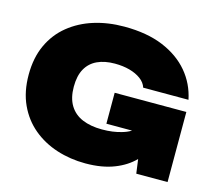

<svg xmlns="http://www.w3.org/2000/svg" viewBox="-110 -905 1195 1061"><g transform="rotate(15 488.0 -375.0)"><path d="M518 -224V-401H928V0H749L738 -81Q694 -36 628 -10Q558 18 462 18Q375 18 297.5 -7Q220 -32 160.5 -81.5Q101 -131 67 -204.5Q33 -278 33 -375Q33 -472 67 -545.5Q101 -619 162 -668.5Q223 -718 303 -743Q383 -768 476 -768Q606 -768 698.5 -729.5Q791 -691 847.5 -624Q904 -557 922 -469H663Q654 -497 627.5 -516.5Q601 -536 563 -546.5Q525 -557 478 -557Q420 -557 378 -537.5Q336 -518 313.5 -478Q291 -438 291 -375Q291 -311 316.5 -269Q342 -227 389.5 -207Q437 -187 502 -187Q565 -187 614 -202Q643 -210 665 -224Z"/></g></svg>

Font: Bounded
Style: Regular
Weight: 900
Designer: Vlad Churkin
Version: Version 1.0